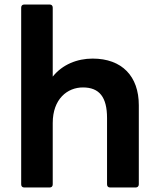

<svg xmlns="http://www.w3.org/2000/svg" viewBox="-20 -795 705 852"><path d="M88 37H200C209 37 214 32 214 23V-249C214 -356 279 -407 348 -407C421 -407 455 -364 455 -271V23C455 32 460 37 469 37H582C590 37 596 32 596 23V-328C596 -457 521 -535 391 -535C323 -535 257 -509 214 -455V-761C214 -770 209 -775 200 -775H88C79 -775 74 -770 74 -761V23C74 32 79 37 88 37Z"/></svg>

Font: LINE Seed JP_OTF Bold
Style: Regular
Weight: 700
Designer: LINE & Fontrix & Fontworks
Version: Version 1.009